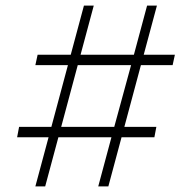

<svg xmlns="http://www.w3.org/2000/svg" viewBox="-20 -664 643 684"><path d="M106 0 153 -175H41L48 -212H163L222 -432H106L114 -469H232L279 -644H314L267 -469H457L504 -644H539L492 -469H603L595 -432H482L423 -212H537L530 -175H413L366 0H330L377 -175H188L141 0ZM198 -212H387L447 -432H257Z"/></svg>

Font: DeepMind Serif Display
Style: Italic
Weight: 400
Italic angle: -12°
Designer: Frank Grießhammer / Modifications: Colophon Foundry
Foundry: Colophon Foundry
Version: Version 5.003; ttfautohint (v1.8.2)